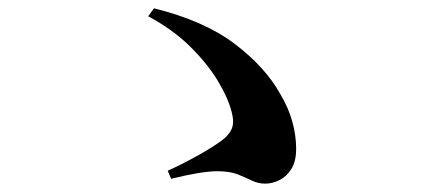

<svg xmlns="http://www.w3.org/2000/svg" viewBox="-20 -589 1040 464"><path d="M620.9 -145.2Q603.6 -145.2 588.4 -152.7Q573.3 -160.2 554.2 -167.7Q535 -175.2 504.8 -175.2Q486.6 -175.2 459 -170.7Q431.3 -166.2 393.6 -157L385.3 -176.4Q421.3 -192.6 457.2 -212.7Q493 -232.8 514.9 -248.7Q533.6 -262.3 540.1 -278Q546.6 -293.7 539.8 -318.6Q531 -352.8 506 -394.2Q481 -435.5 439.5 -476.5Q398 -517.5 338.1 -549.7L352.1 -568.9Q473.2 -539 547.2 -483Q621.2 -426.9 657.4 -361.7Q677.8 -327.2 686.7 -294.1Q695.7 -261.1 695.7 -229.1Q695.7 -199.1 684 -180.5Q672.3 -162 655.1 -153.6Q637.9 -145.2 620.9 -145.2Z"/></svg>

Font: Noto Serif SC ExtraLight
Style: Regular
Weight: 200
Designer: Ryoko NISHIZUKA 西塚涼子 (kana & ideographs); Frank Grießhammer (Latin, Greek & Cyrillic); Wenlong ZHANG 张文龙 (bopomofo); San
Foundry: Adobe
Version: Version 2.002-H1;hotconv 1.1.0;makeotfexe 2.6.0